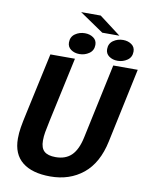

<svg xmlns="http://www.w3.org/2000/svg" viewBox="-108 -1107 932 1197"><g transform="rotate(10 358.0 -509.0)"><path d="M616.5 -266.5Q587 -126.5 501.8 -57.2Q416.5 12 294 12Q179 12 117 -37.8Q55 -87.5 55 -186.5Q55 -221.5 61 -257.8Q67 -294 80 -352.5L163.5 -737.5H319L231 -330.5Q220.5 -281.5 215.8 -254.5Q211 -227.5 211 -200.5Q211 -154 234 -133.2Q257 -112.5 306 -112.5Q369.5 -112.5 406.8 -149.2Q444 -186 460.5 -264L561.5 -737.5H716.5ZM340.5 -771Q309.5 -771 287 -787Q264.5 -803 264.5 -831.5Q264.5 -867 291.5 -886Q318.5 -905 353.5 -905Q384.5 -905 407 -889.2Q429.5 -873.5 429.5 -844.5Q429.5 -809 402.2 -790Q375 -771 340.5 -771ZM582 -771Q551 -771 528.5 -787Q506 -803 506 -831.5Q506 -867 533 -886Q560 -905 595 -905Q626 -905 648.5 -889.2Q671 -873.5 671 -844.5Q671 -809 643.8 -790Q616.5 -771 582 -771ZM567 -927H458.5L306.5 -1030.5H430.5Z"/></g></svg>

Font: Epilogue
Style: Bold Italic
Weight: 700
Italic angle: -12°
Designer: Tyler Finck
Foundry: Etcetera Type Co
Version: Version 2.111; ttfautohint (v1.8.3)